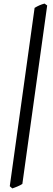

<svg xmlns="http://www.w3.org/2000/svg" viewBox="-20 -801 296 1065"><path d="M104 219.2Q99.1 222.7 92 226.3Q85 230 77.1 233.2Q69.3 236.3 61.8 239.3Q54.2 242.2 48.3 244.1L34.2 231.9L171.9 -757.3Q198.7 -773.9 227.1 -781.2L241.7 -770.5Z"/></svg>

Font: Gentium Plus Cyr
Style: Italic
Weight: 400
Italic angle: -8°
Designer: J. Victor Gaultney, Annie Olsen, Iska Routamaa, Becca Hirsbrunner
Foundry: SIL International
Version: Version 5.000